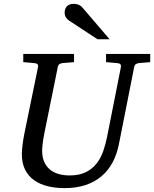

<svg xmlns="http://www.w3.org/2000/svg" viewBox="-20 -947 789 983"><path d="M690.9 -624Q682.1 -623 675.3 -618.4Q668.5 -613.8 667 -604L589.8 -213.9Q579.6 -159.7 557.1 -116.9Q534.7 -74.2 499.8 -44.7Q464.8 -15.1 417.7 0.5Q370.6 16.1 311 16.1Q264.6 16.1 224.9 6.6Q185.1 -2.9 155.3 -23.9Q125.5 -44.9 108.6 -78.1Q91.8 -111.3 91.8 -159.2Q91.8 -174.3 95 -201.7Q98.1 -229 105 -264.2L174.8 -604Q176.3 -612.3 172.4 -617.7Q168.5 -623 154.8 -624L99.1 -628.9V-670.9H358.9V-628.9L299.8 -624Q291 -623 284.2 -618.4Q277.3 -613.8 275.9 -604L207 -264.2Q201.2 -234.9 198.5 -211.7Q195.8 -188.5 195.8 -174.8Q195.8 -143.1 205.8 -119.6Q215.8 -96.2 234.1 -80.3Q252.4 -64.5 278.6 -56.6Q304.7 -48.8 336.9 -48.8Q385.7 -48.8 418.7 -65.2Q451.7 -81.5 473.6 -108.9Q495.6 -136.2 508.3 -172.6Q521 -209 528.8 -249L599.1 -604Q600.6 -612.3 596.7 -617.7Q592.8 -623 579.1 -624L522.9 -628.9V-670.9H749V-628.9ZM479 -746.1 334 -841.3Q323.7 -848.1 317.4 -858.2Q311 -868.2 311 -883.3Q311 -890.6 313.2 -898.4Q315.4 -906.2 320.6 -912.6Q325.7 -918.9 334.2 -923.1Q342.8 -927.2 356 -927.2Q366.7 -927.2 374.3 -925.3Q381.8 -923.3 387.7 -920.2Q393.6 -917 398.2 -912.4Q402.8 -907.7 407.2 -902.3L541 -746.1Z"/></svg>

Font: Charis SIL Phon
Style: Italic
Weight: 400
Italic angle: -11°
Foundry: SIL International
Version: Version 5.000